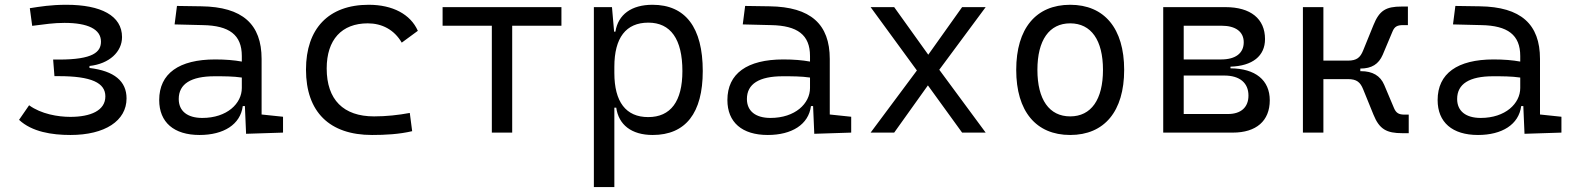

<svg xmlns="http://www.w3.org/2000/svg" viewBox="-20 -547 6485 792"><path d="M270.5 9.8C413.1 9.8 502 -48.8 502 -141.1C502 -211.9 451.7 -254.4 349.1 -266.6V-274.9C431.2 -283.7 483.4 -333.5 483.4 -394C483.4 -482.4 396.5 -527.3 253.9 -527.3C189.5 -527.3 147 -520 103 -513.2L112.8 -440.4C165 -446.8 199.7 -452.6 246.1 -452.6C341.8 -452.6 396.5 -426.8 396.5 -375.5C396.5 -332.5 364.3 -301.3 223.1 -301.3H199.2L204.6 -232.9H221.7C357.9 -232.9 414.6 -205.1 414.6 -149.4C414.6 -90.8 353.5 -64.9 270 -64.9C219.2 -64.9 149.4 -76.7 100.1 -112.8L58.6 -52.7C111.8 -2.9 194.3 9.8 270.5 9.8Z M995.1 4.9 1147.5 0V-65.4L1059.1 -74.7V-303.7C1059.1 -447.3 980.5 -518.6 810.5 -521L710 -522.5L700.2 -446.3L816.9 -443.4C925.8 -441.4 977.5 -403.3 977.5 -315.9V-293C946.3 -298.8 909.2 -301.8 867.7 -301.8C718.3 -301.8 636.7 -243.7 636.7 -134.3C636.7 -42.5 697.3 9.8 803.2 9.8C902.3 9.8 971.7 -33.2 981.4 -109.4H990.2ZM977.5 -227.1V-184.1C977.5 -120.1 916.5 -60.5 814.5 -60.5C752.9 -60.5 717.3 -88.9 717.3 -138.7C717.3 -200.7 767.6 -232.4 865.2 -232.4C902.8 -232.4 941.9 -232.4 977.5 -227.1Z M1514.6 9.8C1568.8 9.8 1626.5 6.8 1680.2 -5.9L1670.4 -81.1C1623 -72.3 1573.2 -66.9 1522.9 -66.9C1396.5 -66.9 1327.6 -135.7 1327.6 -264.6C1327.6 -383.3 1389.6 -450.7 1497.1 -450.7C1555.2 -450.7 1606 -424.8 1637.2 -371.1L1703.6 -419.9C1673.3 -488.3 1599.6 -527.3 1501 -527.3C1335 -527.3 1242.2 -428.7 1242.2 -259.8C1242.2 -85 1339.4 9.8 1514.6 9.8Z M2008.8 0H2092.8V-440.9H2295.9V-517.6H1805.7V-440.9H2008.8Z M2429.7 224.6H2514.2V-103H2522C2531.7 -32.7 2584.5 9.8 2672.4 9.8C2808.1 9.8 2878.9 -80.6 2878.9 -253.9C2878.9 -433.6 2807.6 -527.3 2671.4 -527.3C2585 -527.3 2529.8 -487.3 2518.6 -416.5H2513.2L2504.4 -517.6H2429.7ZM2514.2 -246.1V-271.5C2514.2 -391.1 2562 -453.6 2654.3 -453.6C2746.6 -453.6 2794.9 -385.3 2794.9 -253.9C2794.9 -128.9 2746.6 -64 2653.8 -64C2562 -64 2514.2 -126.5 2514.2 -246.1Z M3338.9 4.9 3491.2 0V-65.4L3402.8 -74.7V-303.7C3402.8 -447.3 3324.2 -518.6 3154.3 -521L3053.7 -522.5L3043.9 -446.3L3160.6 -443.4C3269.5 -441.4 3321.3 -403.3 3321.3 -315.9V-293C3290 -298.8 3252.9 -301.8 3211.4 -301.8C3062 -301.8 2980.5 -243.7 2980.5 -134.3C2980.5 -42.5 3041 9.8 3147 9.8C3246.1 9.8 3315.4 -33.2 3325.2 -109.4H3334ZM3321.3 -227.1V-184.1C3321.3 -120.1 3260.3 -60.5 3158.2 -60.5C3096.7 -60.5 3061 -88.9 3061 -138.7C3061 -200.7 3111.3 -232.4 3209 -232.4C3246.6 -232.4 3285.6 -232.4 3321.3 -227.1Z M3571.3 0H3668.5L3807.6 -194.8L3948.7 0H4045.9L3854.5 -259.3L4045.9 -517.6H3948.7L3809.1 -321.3L3668.5 -517.6H3571.3L3762.2 -256.3Z M4394.5 9.8C4535.6 9.8 4617.2 -87.9 4617.2 -258.8C4617.2 -429.7 4535.6 -527.3 4394.5 -527.3C4253.4 -527.3 4171.9 -429.7 4171.9 -258.8C4171.9 -87.9 4253.4 9.8 4394.5 9.8ZM4394.5 -66.9C4308.1 -66.9 4259.3 -136.2 4259.3 -258.8C4259.3 -381.3 4308.1 -450.7 4394.5 -450.7C4481 -450.7 4529.8 -381.3 4529.8 -258.8C4529.8 -136.2 4481 -66.9 4394.5 -66.9Z M4778.3 0H5065.4C5162.1 0 5217.8 -48.3 5217.8 -133.3C5217.8 -216.3 5158.7 -264.6 5055.7 -265.1V-272C5146.5 -274.9 5198.2 -315.9 5198.2 -385.7C5198.2 -469.7 5138.7 -517.6 5035.2 -517.6H4778.3ZM4862.8 -76.7V-235.4H5030.3C5093.8 -235.4 5129.9 -205.1 5129.9 -152.8C5129.9 -104.5 5099.1 -76.7 5045.4 -76.7ZM4862.8 -301.8V-440.9H5019C5077.1 -440.9 5110.4 -416 5110.4 -372.6C5110.4 -327.6 5076.7 -301.8 5017.6 -301.8Z M5354.5 0H5439V-220.7H5540C5577.1 -220.7 5591.3 -207.5 5603 -178.7L5645.5 -74.2C5669.9 -13.7 5699.7 2.4 5765.1 2.4H5791V-74.2H5773.9C5751 -74.2 5739.3 -80.1 5730.5 -100.6L5689.9 -196.8C5673.8 -234.9 5641.6 -253.4 5594.2 -253.4H5591.3V-264.2C5638.7 -264.2 5667 -282.7 5683.6 -320.8L5724.1 -417C5732.4 -437.5 5744.1 -443.4 5767.6 -443.4H5787.6V-520H5761.7C5696.8 -520 5669.9 -503.9 5645.5 -443.4L5603 -338.9C5591.3 -310.1 5577.1 -296.9 5540 -296.9H5439V-517.6H5354.5Z M6268.6 4.9 6420.9 0V-65.4L6332.5 -74.7V-303.7C6332.5 -447.3 6253.9 -518.6 6084 -521L5983.4 -522.5L5973.6 -446.3L6090.3 -443.4C6199.2 -441.4 6251 -403.3 6251 -315.9V-293C6219.7 -298.8 6182.6 -301.8 6141.1 -301.8C5991.7 -301.8 5910.2 -243.7 5910.2 -134.3C5910.2 -42.5 5970.7 9.8 6076.7 9.8C6175.8 9.8 6245.1 -33.2 6254.9 -109.4H6263.7ZM6251 -227.1V-184.1C6251 -120.1 6189.9 -60.5 6087.9 -60.5C6026.4 -60.5 5990.7 -88.9 5990.7 -138.7C5990.7 -200.7 6041 -232.4 6138.7 -232.4C6176.3 -232.4 6215.3 -232.4 6251 -227.1Z"/></svg>

Font: Cascadia Mono PL SemiLight
Style: Regular
Weight: 350
Monospace: yes
Designer: Aaron Bell
Foundry: Saja Typeworks
Version: Version 2404.023